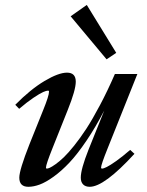

<svg xmlns="http://www.w3.org/2000/svg" viewBox="-20 -735 586 767"><path d="M405.8 -498 262.2 -669.9 326.7 -715.3 444.3 -523.9ZM93.3 11.2Q57.1 11.2 57.1 -25.4Q57.1 -55.7 97.7 -158.7L152.8 -295.9Q175.8 -352.5 175.8 -368.7Q175.8 -373 171.9 -373Q165.5 -373 152.6 -367.4Q139.6 -361.8 113.8 -344.5Q87.9 -327.1 56.6 -300.3L41 -316.4Q101.6 -377.9 157.7 -411.4Q213.9 -444.8 247.6 -444.8Q282.7 -444.8 282.7 -408.7Q282.7 -375.5 250.5 -295.4L190.9 -146Q163.6 -78.1 163.6 -65.4Q163.6 -61.5 167.5 -61.5Q170.9 -61.5 179 -64.9Q187 -68.4 202.1 -79.1Q217.3 -89.8 234.9 -106.7Q252.4 -123.5 276.4 -153.3Q300.3 -183.1 325 -220.9Q349.6 -258.8 379.6 -315.4Q409.7 -372.1 439 -439.5H528.8L409.7 -141.6Q383.8 -77.1 383.8 -65.9Q383.8 -61.5 387.7 -61.5Q393.6 -61.5 406.5 -67.9Q419.4 -74.2 444.6 -92Q469.7 -109.9 500 -136.2L517.1 -120.6Q396.5 11.2 338.4 11.2Q321.3 11.2 312 1.7Q302.7 -7.8 302.7 -25.4Q302.7 -59.1 333.5 -136.7L396.5 -293.5Q361.8 -226.6 325.4 -172.9Q289.1 -119.1 257.3 -85.4Q225.6 -51.8 194.3 -29.3Q163.1 -6.8 138.7 2.2Q114.3 11.2 93.3 11.2Z"/></svg>

Font: Elstob SemiBold
Style: Italic
Weight: 600
Italic angle: -20°
Designer: Peter S. Baker
Version: Version 1.015